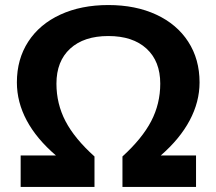

<svg xmlns="http://www.w3.org/2000/svg" viewBox="-20 -742 859 762"><path d="M618 -125H758V0H466V-121Q544 -192 580 -261Q616 -330 616 -410Q616 -499 561.5 -549Q507 -599 410 -599Q313 -599 258.5 -549Q204 -499 204 -410Q204 -330 240 -261Q276 -192 355 -121V0H62V-125H202Q125 -191 86 -264Q47 -337 47 -415Q47 -507 92 -576.5Q137 -646 219.5 -684Q302 -722 410 -722Q518 -722 600 -684Q682 -646 727 -576.5Q772 -507 772 -415Q772 -338 733 -264.5Q694 -191 618 -125Z"/></svg>

Font: Muli ExtraBold
Style: Regular
Weight: 800
Designer: Vernon Adams
Foundry: Vernon Adams
Version: Version 2.000